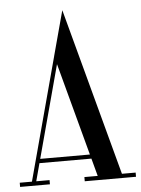

<svg xmlns="http://www.w3.org/2000/svg" viewBox="-73 -779 603 821"><g transform="rotate(-5 228.5 -368.5)"><path d="M225.5 -737 173.5 -544V-543.7L32.3 -18H-20.1V0H107.9V-18H50.8L71.2 -94H294.2L314.6 -18H257.4V0H477.4V-18H418.6ZM182.8 -509.2 289.3 -112H76Z"/></g></svg>

Font: Picaflor 24 pt
Style: Regular
Weight: 400
Designer: Ariel Martín Pérez
Foundry: Tunera Type Foundry
Version: Version 1.000;hotconv 1.0.109;makeotfexe 2.5.65596